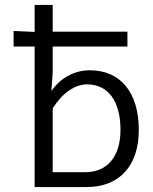

<svg xmlns="http://www.w3.org/2000/svg" viewBox="-20 -756 618 776"><path d="M330 0C463 0 541 -86 541 -231C541 -382 467 -472 343 -472C282 -472 226 -442 190 -391H188L193 -463V-568H495V-628H193V-736H120V-627L35 -631V-568H120V0ZM193 -60V-318C231 -379 282 -415 332 -415C417 -415 467 -347 467 -231C467 -124 414 -60 325 -60Z"/></svg>

Font: Non Bureau Light
Style: Regular
Weight: 300
Designer: Jona Saucedo
Foundry: Non Foundry
Version: Version 1.000;FEAKit 1.0